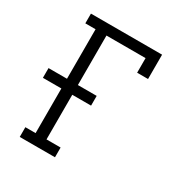

<svg xmlns="http://www.w3.org/2000/svg" viewBox="-171 -863 942 991"><g transform="rotate(30 300.0 -367.5)"><path d="M86 0V-58H147V-324H37V-382H147V-677H86V-735H510V-590H445V-677H212V-382H324V-324H212V-58H296V0Z"/></g></svg>

Font: Iosevka Slab Light Extended
Style: Regular
Weight: 300
Width: 7
Monospace: yes
Designer: Belleve Invis
Foundry: Belleve Invis
Version: Version 11.1.0; ttfautohint (v1.8.3)